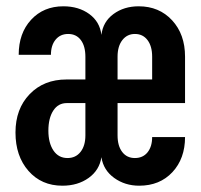

<svg xmlns="http://www.w3.org/2000/svg" viewBox="-20 -580 640 610"><path d="M178.2 10Q111.8 10 70.5 -37Q29.2 -84 29.2 -159Q29.2 -234.2 74.2 -280.8Q119.1 -327.5 191.4 -327.5H251.3V-399.6Q251.3 -433.6 236.8 -452.8Q222.3 -472.1 196.6 -472.1Q171.6 -472.1 156.7 -454.1Q141.8 -436.1 141.8 -405.8H39.4Q39.4 -474.5 78.8 -517.2Q118.3 -560 181.4 -560Q229.9 -560 263.6 -535.5Q297.2 -511 302.2 -469.2Q307.2 -511 340.6 -535.5Q374 -560 420.6 -560Q485.6 -560 526.8 -515.5Q567.9 -471 567.9 -400V-252.5H353.5V-150Q353.5 -116.4 368.3 -97.2Q383 -77.9 408.5 -77.9Q434.1 -77.9 448.8 -96.1Q463.4 -114.4 463.4 -144.6H567.9Q567.9 -76.2 527.8 -33.1Q487.6 10 422.3 10Q377 10 342.8 -14.7Q308.5 -39.4 302.2 -80.6Q296 -39.4 261.6 -14.7Q227.2 10 178.2 10ZM194.5 -77.9Q220.5 -77.9 235.9 -97.4Q251.3 -116.9 251.3 -150V-252.5H192.2Q164.7 -252.5 149.2 -228.5Q133.7 -204.6 133.7 -164.7Q133.7 -125.8 149.8 -101.8Q165.9 -77.9 194.5 -77.9ZM353.5 -327.5H463.4V-400Q463.4 -433.1 448.7 -452.6Q434 -472.1 408.6 -472.1Q383.9 -472.1 368.7 -452.6Q353.5 -433.1 353.5 -400Z"/></svg>

Font: Atlassian Mono
Style: Regular
Weight: 400
Monospace: yes
Designer: Philipp Nurullin, Konstantin Bulenkov
Foundry: Modifications by Atlassian Pty Ltd, manufactured by JetBrains
Version: Version 2.304